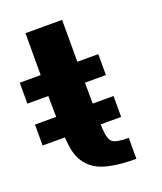

<svg xmlns="http://www.w3.org/2000/svg" viewBox="-157 -976 909 1077"><g transform="rotate(-20 297.0 -437.5)"><path d="M125 -500H0V-625H125V-875H343.8V-625H468.8V-500H343.8Q343.8 -289.1 347.7 -222.7Q351.6 -156.2 375 -140.6Q398.4 -125 468.8 -125V0Q296.9 0 225.6 -46.9Q154.3 -93.8 139.6 -187.5Q125 -281.2 125 -500ZM468.8 -375V-250H0V-375Z"/></g></svg>

Font: CraftyPE
Style: Regular
Weight: 400
Designer: Erek Butcher
Foundry: Haunted Coop
Version: Version 0.018;April 4, 2024;FontCreator 15.0.0.2962 64-bit